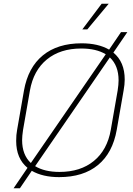

<svg xmlns="http://www.w3.org/2000/svg" viewBox="-20 -943 716 1033"><path d="M651 -515Q651 -488 645 -456L608 -244Q586 -120 507 -55Q428 10 298 10Q210 10 151 -24L87 70H53L128 -40Q67 -90 67 -185Q67 -218 72 -244L109 -456Q131 -580 210.5 -645Q290 -710 419 -710Q508 -710 567 -676L631 -770H665L590 -660Q651 -610 651 -515ZM99 -189Q99 -110 146 -66L549 -651Q498 -682 417 -682Q304 -682 232 -623Q160 -564 141 -456L104 -244Q99 -211 99 -189ZM618 -511Q618 -590 571 -634L169 -49Q220 -18 300 -18Q413 -18 485 -77Q557 -136 576 -244L613 -456Q618 -488 618 -511ZM527 -923H565L450 -785H423Z"/></svg>

Font: KoHo ExtraLight
Style: Italic
Weight: 275
Italic angle: -10°
Version: Version 1.000; ttfautohint (v1.6)